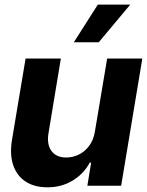

<svg xmlns="http://www.w3.org/2000/svg" viewBox="-20 -797 631 824"><path d="M387.2 -231.9 439.9 -545.9H590.8L500 0H355L371.1 -99.1H365.2Q340.3 -51.8 292 -22.2Q243.7 7.3 182.6 6.8Q127.4 6.8 89.8 -17.8Q52.2 -42.5 36.6 -88.4Q21 -134.3 31.7 -198.2L89.8 -545.9H241.2L188 -224.6Q180.2 -176.8 201.2 -148.7Q222.2 -120.6 265.1 -121.1Q292 -121.1 317.9 -133.5Q343.8 -146 362.5 -170.9Q381.3 -195.8 387.2 -231.9ZM296.9 -615.7 399.9 -777.3H539.1L403.8 -615.7Z"/></svg>

Font: Inter Tight
Style: Bold Italic
Weight: 700
Italic angle: -9.39999°
Designer: Rasmus Andersson
Foundry: rsms
Version: Version 3.004